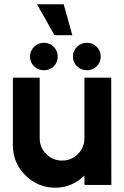

<svg xmlns="http://www.w3.org/2000/svg" viewBox="-20 -862 579 895"><path d="M40 -184.5V-500H165V-218Q165 -174.5 195.5 -144Q226 -113.5 269.5 -113.5Q312.5 -113.5 343 -144Q373.5 -174.5 373.5 -218V-500H498.5L499 0H374L373.5 -44Q348 -17.5 312.8 -2.2Q277.5 13 237.5 13Q183 13 138.2 -13.8Q93.5 -40.5 66.8 -85.2Q40 -130 40 -184.5ZM185 -534.5Q157.5 -534.5 138.8 -552.8Q120 -571 120 -598.5Q120 -625 138.8 -643.8Q157.5 -662.5 185 -662.5Q212 -662.5 230.5 -643.8Q249 -625 249 -598.5Q249 -571 230.5 -552.8Q212 -534.5 185 -534.5ZM385.5 -534.5Q358 -534.5 339 -552.8Q320 -571 320 -598.5Q320 -625 339 -643.8Q358 -662.5 385.5 -662.5Q412 -662.5 430.8 -643.8Q449.5 -625 449.5 -598.5Q449.5 -571 430.8 -552.8Q412 -534.5 385.5 -534.5ZM152.5 -842H277L317 -698H234Z"/></svg>

Font: Urbanist
Style: Bold
Weight: 700
Designer: Corey Hu
Foundry: Corey Hu
Version: Version 1.330; ttfautohint (v1.8.4.7-5d5b)